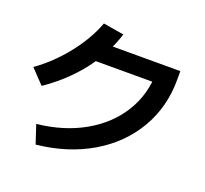

<svg xmlns="http://www.w3.org/2000/svg" viewBox="-136 -942 1209 1132"><g transform="rotate(20 469.0 -375.5)"><path d="M718.7 -616.6 772.6 -555.4H318.7V-670.5H849.3V-616.6Q849.3 -445.3 768 -306Q686.6 -166.7 538.4 -79.3Q390.2 8 195.6 28.3L157.3 -87.7Q323.6 -105 451.1 -177.2Q578.5 -249.4 648.6 -363.5Q718.7 -477.7 718.7 -616.6ZM329.9 -780.4 459.6 -758.5Q417.6 -625.7 329.1 -511.8Q240.6 -397.9 110.5 -308.9L26.6 -396.9Q128.7 -469.8 209.6 -572.1Q290.5 -674.3 329.9 -780.4Z"/></g></svg>

Font: Pretendard JP Variable
Style: Regular
Weight: 400
Designer: Base glyphs from Inter by Rasmus Andersson; Hangul glyphs from Noto Sans CJK(Source Han Sans) by Jang Soo-young and Kang
Foundry: Kil Hyung-jin
Version: Version 1.307;Glyphs 3.2 (3192)